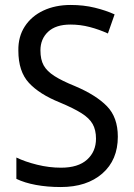

<svg xmlns="http://www.w3.org/2000/svg" viewBox="-20 -837 539 774"><path d="M455 -286Q455 -192 392.5 -137.5Q330 -83 225 -83Q171 -83 125 -91.5Q79 -100 46 -116V-202Q81 -185 129.5 -173Q178 -161 226 -161Q295 -161 331 -193.5Q367 -226 367 -278Q367 -313 353.5 -337Q340 -361 308 -381Q276 -401 221 -424Q139 -457 96.5 -503Q54 -549 54 -633Q53 -689 80 -730.5Q107 -772 155 -794.5Q203 -817 265 -817Q317 -817 362 -806Q407 -795 442 -779L415 -702Q380 -718 342 -728Q304 -738 264 -738Q205 -738 174 -709Q143 -680 143 -634Q143 -597 156 -573.5Q169 -550 199.5 -530.5Q230 -511 282 -490Q367 -454 411 -409Q455 -364 455 -286Z"/></svg>

Font: Noto Sans Kannada UI SemiCondensed
Style: Regular
Weight: 400
Width: 4
Designer: Jelle Bosma - Monotype Design Team
Foundry: Monotype Imaging Inc.
Version: Version 2.005; ttfautohint (v1.8.4.7-5d5b)